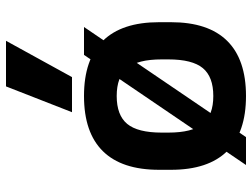

<svg xmlns="http://www.w3.org/2000/svg" viewBox="-120 -710 840 640"><g transform="rotate(-90 300.0 -390.0)"><path d="M70 10 437 -530H530L163 10ZM300 10Q178 10 116 -53Q54 -116 54 -240V-280Q54 -404 116 -467Q178 -530 300 -530Q422 -530 484 -467Q546 -404 546 -280V-240Q546 -116 484 -53Q422 10 300 10ZM300 -99Q364 -99 393 -134Q422 -169 422 -249V-271Q422 -351 393 -386Q364 -421 300 -421Q236 -421 207 -386Q178 -351 178 -271V-249Q178 -169 207 -134Q236 -99 300 -99ZM363 -570H246L332 -790H484Z"/></g></svg>

Font: M PLUS Code Latin Expanded SemiBold
Style: Regular
Weight: 600
Width: 7
Designer: Coji Morishita
Foundry: UNDERFOREST DESIGN
Version: Version 1.002; ttfautohint (v1.8.3)